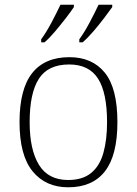

<svg xmlns="http://www.w3.org/2000/svg" viewBox="-20 -786 581 816"><path d="M270 10Q174 10 118.5 -58Q63 -126 63 -267Q63 -407 116.5 -475Q170 -543 275 -543Q372 -543 425.5 -477Q479 -411 479 -267Q479 -126 426 -58Q373 10 270 10ZM270 -21Q331 -21 367.5 -51Q404 -81 419.5 -136.5Q435 -192 435 -267Q435 -392 396.5 -452Q358 -512 274 -512Q184 -512 145 -451Q106 -390 106 -267Q106 -150 145.5 -85.5Q185 -21 270 -21ZM317 -619Q339 -649 361 -690.5Q383 -732 399 -766H457V-756Q445 -739 423.5 -710.5Q402 -682 377.5 -653.5Q353 -625 331 -606H317ZM155 -619Q177 -649 199 -690.5Q221 -732 237 -766H294V-756Q283 -739 261 -710.5Q239 -682 215 -653.5Q191 -625 169 -606H155Z"/></svg>

Font: Noto Rashi Hebrew ExtraLight
Style: Regular
Weight: 250
Version: Version 1.006